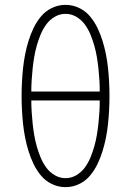

<svg xmlns="http://www.w3.org/2000/svg" viewBox="-20 -763 540 791"><path d="M250 8Q221 8 194.5 -4.5Q168 -17 149.5 -39Q131 -61 118.5 -87Q106 -113 97.5 -140.5Q89 -168 83.5 -196Q78 -224 75 -252.5Q72 -281 70.5 -310Q69 -339 69 -368Q69 -396 70.5 -425Q72 -454 75 -482.5Q78 -511 83.5 -539Q89 -567 97.5 -594.5Q106 -622 118.5 -648Q131 -674 149.5 -696Q168 -718 194.5 -730.5Q221 -743 250 -743Q279 -743 305.5 -730.5Q332 -718 350.5 -696Q369 -674 381.5 -648Q394 -622 402.5 -594.5Q411 -567 416.5 -539Q422 -511 425 -482.5Q428 -454 429.5 -425Q431 -396 431 -368Q431 -339 429.5 -310Q428 -281 425 -252.5Q422 -224 416.5 -196Q411 -168 402.5 -140.5Q394 -113 381.5 -87Q369 -61 350.5 -39Q332 -17 305.5 -4.5Q279 8 250 8ZM391 -386Q391 -410 389.5 -433.5Q388 -457 385.5 -481Q383 -505 379 -528.5Q375 -552 368.5 -575Q362 -598 353 -620Q344 -642 330 -661.5Q316 -681 295 -693.5Q274 -706 250 -706Q226 -706 205 -693.5Q184 -681 170 -661.5Q156 -642 147 -620Q138 -598 131.5 -575Q125 -552 121 -528.5Q117 -505 114.5 -481Q112 -457 110.5 -433.5Q109 -410 109 -386ZM250 -29Q274 -29 295 -41.5Q316 -54 330 -73.5Q344 -93 353 -115Q362 -137 368.5 -160Q375 -183 379 -206.5Q383 -230 385.5 -254Q388 -278 389.5 -301.5Q391 -325 391 -349H109Q109 -325 110.5 -301.5Q112 -278 114.5 -254Q117 -230 121 -206.5Q125 -183 131.5 -160Q138 -137 147 -115Q156 -93 170 -73.5Q184 -54 205 -41.5Q226 -29 250 -29Z"/></svg>

Font: Iosevka SS04 Extralight
Style: Regular
Weight: 200
Monospace: yes
Designer: Belleve Invis
Foundry: Belleve Invis
Version: Version 19.0.0; ttfautohint (v1.8.4)